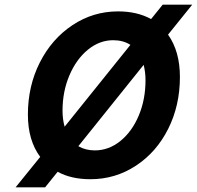

<svg xmlns="http://www.w3.org/2000/svg" viewBox="-20 -763 847 826"><path d="M703 -614Q754 -542 754 -432Q754 -309 703.5 -208.5Q653 -108 564.5 -50Q476 8 369 8Q286 8 228 -24L174 43H47L153 -88Q100 -159 100 -270Q100 -393 151.5 -494.5Q203 -596 292 -655Q381 -714 488 -714Q570 -714 630 -681L680 -743H807ZM258 -218 541 -570Q510 -590 467 -590Q408 -590 358 -549Q308 -508 278.5 -438.5Q249 -369 249 -287Q249 -250 258 -218ZM598 -484 317 -134Q348 -116 388 -116Q448 -116 498 -156.5Q548 -197 577 -266Q606 -335 606 -418Q606 -452 598 -484Z"/></svg>

Font: Be Vietnam
Style: Bold Italic
Weight: 700
Italic angle: -9.66701°
Designer: Gabriel Lam
Foundry: TypeRant
Version: Version 3.000